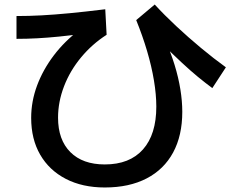

<svg xmlns="http://www.w3.org/2000/svg" viewBox="-20 -771 1040 850"><path d="M444 59Q345 59 271.5 21Q198 -17 158 -86Q118 -155 118 -249Q118 -322 144 -392Q170 -462 218 -525.5Q266 -589 335 -641L349 -621Q291 -614 241 -609Q191 -604 145 -601.5Q99 -599 53 -599V-700Q108 -700 164 -703Q220 -706 288 -712.5Q356 -719 446 -730L452 -617Q388 -576 339 -517Q290 -458 263.5 -389Q237 -320 237 -250Q237 -152 291.5 -97.5Q346 -43 444 -43Q554 -43 613 -109.5Q672 -176 672 -299Q672 -352 661.5 -415Q651 -478 631 -545.5Q611 -613 583 -682L665 -751Q707 -705 760 -655.5Q813 -606 869.5 -559Q926 -512 980 -473L920 -381Q890 -403 856.5 -430.5Q823 -458 785 -493.5Q747 -529 700 -575L710 -597Q736 -539 753 -483.5Q770 -428 778.5 -375.5Q787 -323 787 -276Q787 -171 746.5 -96Q706 -21 629 19Q552 59 444 59Z"/></svg>

Font: M PLUS 2 Thin SemiBold
Style: Regular
Weight: 600
Version: Version 1.001